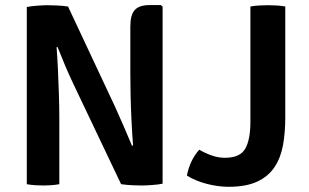

<svg xmlns="http://www.w3.org/2000/svg" viewBox="-20 -708 1188 738"><path d="M83 -681Q99 -684.5 123.8 -686.2Q148.5 -688 162.5 -688Q176.5 -688 198.5 -687Q220.5 -686 241.5 -683L207 -529L197.5 -526.5Q200.5 -487.5 202.8 -439Q205 -390.5 206.5 -341.8Q208 -293 208 -253.5V0Q191.5 3 175.5 4Q159.5 5 147 5Q134.5 5 116.8 4Q99 3 83 0ZM261 -387.5Q243 -425.5 228 -461.5Q213 -497.5 201 -528L138.5 -601L241.5 -683L423 -296Q442 -254.5 458.5 -215.8Q475 -177 487.5 -147.5L555 -75.5L445.5 0ZM605 -682.5V-2Q589 1.5 564.2 3.2Q539.5 5 524 5Q509 5 488 4Q467 3 445.5 0L481 -146.5L491.5 -149Q488 -192.5 485.5 -243Q483 -293.5 482 -341Q481 -388.5 481 -423V-606.5Q481 -651 498.2 -669.8Q515.5 -688.5 555 -688.5H598.5ZM746 -132.5Q768 -119.5 793.5 -110.5Q819 -101.5 844.5 -101.5Q902.5 -101.5 922.5 -136.2Q942.5 -171 942.5 -240.5V-683Q958 -686 977.2 -687Q996.5 -688 1010 -688Q1024 -688 1042.2 -687Q1060.5 -686 1076.5 -683V-255.5Q1076.5 -198.5 1067.8 -150Q1059 -101.5 1035.2 -65.8Q1011.5 -30 968.8 -10Q926 10 858 10Q819 10 775.8 -1Q732.5 -12 698.5 -33Q703 -59 715.2 -85.8Q727.5 -112.5 746 -132.5Z"/></svg>

Font: Signika SemiBold
Style: Regular
Weight: 600
Designer: Anna Giedry
Foundry: Anna Giedry
Version: Version 2.001